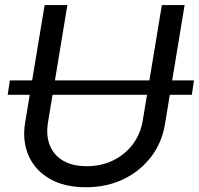

<svg xmlns="http://www.w3.org/2000/svg" viewBox="-20 -748 807 779"><path d="M767.1 -421.9 758.3 -363.3H11.2L20 -421.9ZM328.6 11.7Q241.2 11.7 181.6 -22.7Q122.1 -57.1 95.9 -116.7Q69.8 -176.3 82 -251L161.1 -727.5H253.4L174.8 -252Q166 -198.7 182.1 -158.4Q198.2 -118.2 236.3 -95.9Q274.4 -73.7 332 -73.7Q392.1 -73.7 440.2 -97.7Q488.3 -121.6 519.3 -163.3Q550.3 -205.1 559.1 -258.3L636.7 -727.5H729L649.4 -244.6Q637.2 -169.4 593 -111.6Q548.8 -53.7 481 -21Q413.1 11.7 328.6 11.7Z"/></svg>

Font: Inter 16pt
Style: Italic
Weight: 400
Italic angle: -9.3988°
Version: Version 4.001;git-66647c0bb